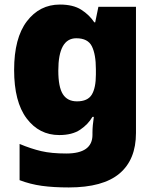

<svg xmlns="http://www.w3.org/2000/svg" viewBox="-20 -583 683 843"><path d="M243 -563Q301 -563 336.5 -540.5Q372 -518 394 -485H398L412 -553H577V1Q577 118 504.5 179Q432 240 282 240Q215 240 164 233Q113 226 66 208V49Q116 70 161 80.5Q206 91 271 91Q386 91 386 9V-1Q386 -30 392 -70H386Q367 -37 332 -13.5Q297 10 240 10Q152 10 97 -63Q42 -136 42 -276Q42 -416 98 -489.5Q154 -563 243 -563ZM315 -415Q236 -415 236 -273Q236 -201 256 -169.5Q276 -138 318 -138Q365 -138 383 -167.5Q401 -197 401 -256V-279Q401 -344 383.5 -379.5Q366 -415 315 -415Z"/></svg>

Font: Noto Sans Gurmukhi UI Black
Style: Regular
Weight: 900
Designer: Jelle Bosma - Monotype Design Team
Foundry: Monotype Imaging Inc.
Version: Version 2.004; ttfautohint (v1.8.4.7-5d5b)